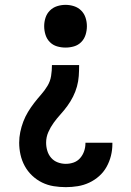

<svg xmlns="http://www.w3.org/2000/svg" viewBox="-20 -548 540 791"><path d="M250 -352Q232 -352 215 -357Q198 -362 185.5 -374.5Q173 -387 167.5 -404.5Q162 -422 162 -440Q162 -458 167.5 -475Q173 -492 185.5 -504.5Q198 -517 215 -522.5Q232 -528 250 -528Q268 -528 285 -522.5Q302 -517 314.5 -504.5Q327 -492 332.5 -475Q338 -458 338 -440Q338 -422 332.5 -404.5Q327 -387 314.5 -374.5Q302 -362 285 -357Q268 -352 250 -352ZM251 223Q226 223 201 219Q176 215 153.5 204Q131 193 112.5 175.5Q94 158 82 136Q70 114 64.5 89.5Q59 65 59 40Q59 18 63.5 -4Q68 -26 76 -47Q84 -68 95.5 -87Q107 -106 120.5 -123.5Q134 -141 149 -158Q164 -175 175.5 -194Q187 -213 190.5 -235Q194 -257 194 -280H306Q306 -257 304.5 -235Q303 -213 297 -191.5Q291 -170 281 -150Q271 -130 257.5 -111.5Q244 -93 229 -76.5Q214 -60 201 -42Q188 -24 179 -3.5Q170 17 170 40Q170 57 175 73.5Q180 90 191 102.5Q202 115 218 121Q234 127 251 127Q268 127 283.5 121.5Q299 116 310 103.5Q321 91 326.5 75Q332 59 332 43Q332 42 332 41.5Q332 41 332 40H443Q443 41 443 42.5Q443 44 443 45Q443 70 437 94Q431 118 419 139.5Q407 161 388.5 177.5Q370 194 347.5 204.5Q325 215 300.5 219Q276 223 251 223Z"/></svg>

Font: Iosevka SS08 Regular
Style: Bold
Weight: 700
Monospace: yes
Designer: Belleve Invis
Foundry: Belleve Invis
Version: Version 16.3.4; ttfautohint (v1.8.4)